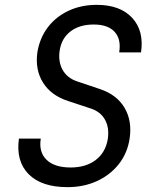

<svg xmlns="http://www.w3.org/2000/svg" viewBox="-20 -761 640 791"><path d="M258 10Q151 10 98 -43.5Q45 -97 58 -190H148Q139 -135 171.5 -103Q204 -71 271 -71Q334 -71 374.5 -102Q415 -133 424 -188Q431 -235 412.5 -268Q394 -301 354 -314L260 -345Q190 -368 157 -421Q124 -474 134 -546Q144 -605 177 -648.5Q210 -692 262 -716.5Q314 -741 379 -741Q475 -741 524.5 -687.5Q574 -634 561 -545H471Q480 -599 452.5 -629.5Q425 -660 366 -660Q308 -660 271 -632Q234 -604 226 -554Q219 -508 237.5 -474Q256 -440 297 -426L392 -394Q461 -371 493 -317Q525 -263 514 -190Q505 -130 469.5 -85Q434 -40 379.5 -15Q325 10 258 10Z"/></svg>

Font: NKDuy Mono
Style: Italic
Weight: 400
Italic angle: -9°
Monospace: yes
Designer: NKDuy
Foundry: NKDuy
Version: Version 2.251; ttfautohint (v1.8.4.7-5d5b)